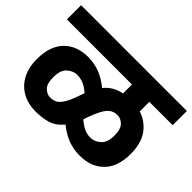

<svg xmlns="http://www.w3.org/2000/svg" viewBox="-116 -854 1051 1051"><g transform="rotate(45 409.5 -328.0)"><path d="M0 -512.2V-622.1H818.8V-512.2H638.2V-438Q695.8 -419.9 732.4 -370.1Q768.1 -318.8 768.1 -238.8Q768.1 -138.2 715.8 -86.4Q664.6 -34.2 577.1 -34.2Q527.8 -34.2 483.4 -50.8Q439.5 -68.8 401.9 -100.1Q367.2 -58.1 325.2 -45.9Q283.2 -34.2 233.9 -34.2Q177.7 -34.2 133.3 -58.1Q88.4 -82.5 63 -128.9Q37.1 -176.3 37.1 -244.1Q37.1 -342.3 88.9 -396.5Q141.6 -449.2 228 -449.2Q276.9 -449.2 320.8 -432.1Q362.8 -415.5 401.9 -382.8Q423.8 -410.2 451.2 -424.3Q475.6 -437.5 503.9 -442.9V-512.2ZM461.9 -222.2 450.2 -189Q474.1 -168 498 -156.2Q522.9 -145 548.8 -145Q578.6 -145 606.4 -168.5Q633.8 -191.9 633.8 -247.1Q633.8 -296.9 612.8 -317.4Q591.8 -337.9 566.9 -337.9Q532.2 -337.9 509.3 -313.5Q487.3 -290 461.9 -222.2ZM170.9 -235.8Q170.9 -184.6 191.9 -165Q213.4 -145 235.8 -145Q260.3 -145 277.8 -154.3Q295.9 -165.5 310.5 -189.5Q326.2 -215.3 342.8 -263.2L354 -294.9Q333.5 -314 306.6 -327.1Q281.2 -337.9 254.9 -337.9Q225.1 -337.9 198.2 -314.9Q170.9 -292.5 170.9 -235.8Z"/></g></svg>

Font: Droid Sans Thai
Style: Bold
Weight: 700
Designer: Steve Matteson
Foundry: Ascender Corporation
Version: Version 1.00